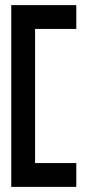

<svg xmlns="http://www.w3.org/2000/svg" viewBox="-20 -660 338 750"><path d="M24 70H278V-23H117V-547H278V-640H24Z"/></svg>

Font: Charger Pro
Style: ExBdNar
Weight: 400
Designer: Jasper
Foundry: Cannot Into Space Fonts
Version: Version 1.09